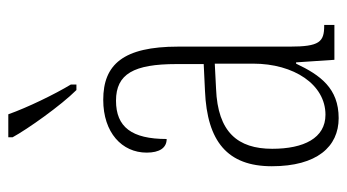

<svg xmlns="http://www.w3.org/2000/svg" viewBox="-202 -604 816 451"><g transform="rotate(-90 205.5 -378.0)"><path d="M220 -606H233V-619C210 -657 179 -721 163 -766H109V-756C128 -721 184 -642 220 -606ZM154 10C224 10 255 -33 282 -90H285L291 0H373V-24H371C333 -24 322 -35 322 -105V-367C322 -496 280 -543 197 -543C120 -543 73 -499 73 -441C73 -411 84 -394 105 -394C105 -476 133 -513 195 -513C258 -513 281 -471 281 -371V-307L218 -304C99 -299 41 -251 41 -147C41 -41 87 10 154 10ZM162 -21C107 -21 82 -72 82 -146C82 -227 121 -274 223 -278L282 -281V-191C282 -95 233 -21 162 -21Z"/></g></svg>

Font: Noto Serif Thai ExtraCondensed ExtraLight
Style: Regular
Weight: 200
Width: 2
Designer: Monotype Design Team
Foundry: Monotype Imaging Inc.
Version: Version 2.002